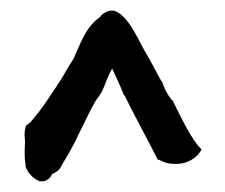

<svg xmlns="http://www.w3.org/2000/svg" viewBox="-20 -756 423 361"><path d="M27 -491C27 -479 25 -462 28 -448V-444C31 -432 42 -420 55 -415H56C67 -414 75 -421 78 -429C82 -430 88 -434 92 -438C103 -458 115 -475 128 -504C138 -523 148 -546 159 -565C164 -572 168 -578 172 -584V-585C176 -592 184 -617 191 -627C198 -612 206 -595 213 -577H214C234 -536 257 -495 277 -455L278 -456C287 -452 294 -448 306 -448C331 -446 351 -459 359 -475C339 -494 319 -539 306 -564V-565C297 -574 290 -587 284 -604H283C272 -624 262 -644 251 -662C241 -679 211 -752 179 -733C175 -731 171 -729 168 -724C140 -704 132 -675 118 -645L109 -631C103 -621 99 -613 93 -604C83 -589 59 -550 36 -525L29 -520C27 -513 25 -507 27 -491Z"/></svg>

Font: Vapor
Style: Sbd
Weight: 600
Foundry: Cannot Into Space Fonts
Version: Version 0.179